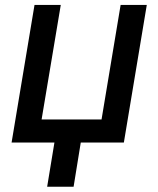

<svg xmlns="http://www.w3.org/2000/svg" viewBox="-20 -565 627 761"><path d="M561.8 -545.5H458.1L382.5 -91.6H144.9L220.9 -545.5H116.8L25.9 0H195.7L166.9 175.1H271.7L300.1 0H470.9Z"/></svg>

Font: Magic Ui Pro Medium
Style: Italic
Weight: 500
Italic angle: -9.39999°
Designer: Stefan Endress, Andreas Faust
Version: Version 1.000;FEAKit 1.0